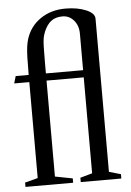

<svg xmlns="http://www.w3.org/2000/svg" viewBox="-56 -863 617 905"><g transform="rotate(-5 252.0 -410.5)"><path d="M27.5 0V-20.5L88.5 -36.5V-490.5H17L27 -524.5H88.5Q88.5 -576 89.5 -607.5Q90.5 -639 93.2 -658.2Q96 -677.5 100.5 -692.5Q119 -752 169.2 -786.5Q219.5 -821 287.5 -821Q344.5 -821 385 -804Q425.5 -787 425.5 -761.5V-36.5L481 -20.5V0H289V-20.5L346 -36.5V-490.5H170V-36.5L253 -20.5V0ZM170 -524.5H346V-697Q346 -736 324.2 -760.8Q302.5 -785.5 271 -785.5Q238 -785.5 217.2 -769.5Q196.5 -753.5 183 -721Q177 -706.5 174.2 -691.5Q171.5 -676.5 170.8 -650.2Q170 -624 170 -576.5Z"/></g></svg>

Font: Libre Caslon Condensed
Style: Regular
Weight: 400
Designer: Pablo Impallari, Rodrigo Fuenzalida, Katja Schimmel, Ertekin Erdin
Foundry: Pablo Impallari, Rodrigo Fuenzalida
Version: Version 2.000; ttfautohint (v1.8.4.7-5d5b);gftools[0.9.33]